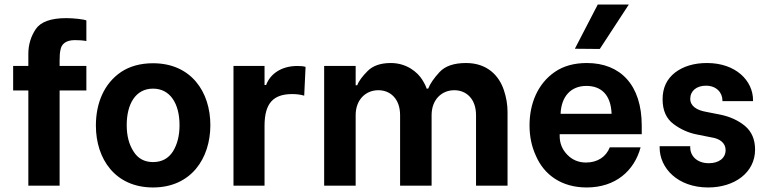

<svg xmlns="http://www.w3.org/2000/svg" viewBox="-20 -819 3385 847"><path d="M310 -642C328 -642 345 -641 361 -638V-729C349 -734 305 -739 272 -739C205 -739 160 -723 138 -691C116 -658 105 -622 105 -581V-528H38V-420H105V0H243V-420H361V-528H243V-553C243 -572 244 -588 247 -600C251 -623 269 -642 310 -642Z M655 8C823 8 908 -120 908 -267C908 -414 823 -540 655 -540C600 -540 553 -527 515 -502C439 -451 403 -364 403 -265C403 -118 488 8 655 8ZM655 -104C617 -104 588 -120 569 -151C549 -182 539 -220 539 -267C539 -360 578 -428 655 -428C732 -428 772 -360 772 -267C772 -220 762 -182 743 -151C723 -120 694 -104 655 -104Z M1010 0H1147V-264C1147 -364 1186 -404 1269 -404C1288 -404 1305 -402 1322 -397L1328 -524C1318 -527 1306 -528 1292 -528C1219 -528 1171 -491 1154 -444H1147V-528H1010Z M1410 0H1549V-311C1549 -380 1594 -421 1649 -421C1702 -421 1745 -383 1745 -311V0H1884V-311C1884 -380 1929 -421 1984 -421C2037 -421 2080 -383 2080 -311V0H2219V-325C2219 -356 2214 -388 2203 -421C2181 -487 2128 -541 2036 -541C1983 -541 1944 -528 1919 -501C1894 -474 1877 -449 1869 -428H1862C1860 -436 1854 -449 1843 -467C1821 -502 1773 -541 1704 -541C1659 -541 1625 -529 1602 -506C1579 -483 1563 -462 1556 -443H1549V-528H1410Z M2626 -603 2754 -799H2617L2516 -604ZM2568 8C2695 8 2778 -65 2806 -169H2670C2654 -128 2617 -102 2565 -102C2532 -102 2504 -114 2482 -137C2460 -160 2449 -187 2449 -219V-227H2811V-265C2811 -444 2717 -541 2569 -541C2513 -541 2466 -528 2428 -502C2352 -450 2316 -362 2316 -266C2316 -218 2325 -173 2344 -132C2380 -48 2457 8 2568 8ZM2453 -317C2456 -393 2498 -440 2567 -440C2632 -440 2675 -401 2678 -317Z M3104 8C3221 8 3311 -58 3311 -159C3311 -204 3296 -238 3267 -263C3238 -287 3202 -304 3159 -313L3093 -326C3054 -333 3025 -351 3025 -383C3025 -418 3053 -441 3094 -441C3143 -441 3167 -408 3167 -376V-373H3302V-377C3302 -463 3226 -541 3099 -541C3042 -541 2995 -527 2958 -499C2921 -470 2903 -431 2903 -381C2903 -332 2919 -296 2951 -272C2983 -248 3019 -232 3058 -225L3118 -213C3154 -208 3181 -189 3181 -157C3181 -121 3151 -99 3107 -99C3054 -99 3025 -132 3025 -168V-174H2890V-168C2890 -78 2969 8 3104 8Z"/></svg>

Font: Be Vietnam
Style: Bold
Weight: 700
Designer: Gabriel Lam
Foundry: TypeRant
Version: Version 4.000